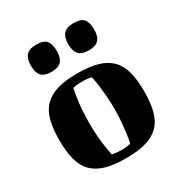

<svg xmlns="http://www.w3.org/2000/svg" viewBox="-162 -788 860 913"><g transform="rotate(-30 268.0 -331.0)"><path d="M199 -223Q199 -184 201.5 -150.5Q204 -117 208 -93Q212 -64 217 -41Q222 -39 230 -38Q243 -35 268 -35Q292 -35 306 -38Q314 -39 319 -41Q324 -64 328 -93Q331 -117 334 -150.5Q337 -184 337 -223Q337 -262 334 -295Q331 -328 328 -353Q324 -381 319 -405Q313 -406 305 -408Q298 -409 288.5 -410Q279 -411 268 -411Q255 -411 246 -410Q237 -409 230 -408Q222 -406 217 -405Q212 -381 208 -353Q204 -328 201.5 -295Q199 -262 199 -223ZM35 -223Q35 -287 47 -331.5Q59 -376 87 -403.5Q115 -431 159 -443.5Q203 -456 268 -456Q332 -456 376.5 -443.5Q421 -431 449 -403.5Q477 -376 489 -331.5Q501 -287 501 -223Q501 -159 489 -114.5Q477 -70 449 -42.5Q421 -15 376.5 -2.5Q332 10 268 10Q203 10 159 -2.5Q115 -15 87 -42.5Q59 -70 47 -114.5Q35 -159 35 -223ZM95 -597Q95 -635 111.5 -653.5Q128 -672 166 -672Q207 -672 222 -653.5Q237 -635 237 -597Q237 -559 220.5 -541Q204 -523 166 -523Q128 -523 111.5 -541Q95 -559 95 -597ZM300 -597Q300 -635 316.5 -653.5Q333 -672 371 -672Q412 -672 427 -653.5Q442 -635 442 -597Q442 -559 425.5 -541Q409 -523 371 -523Q333 -523 316.5 -541Q300 -559 300 -597Z"/></g></svg>

Font: Bigshot One
Style: Regular
Weight: 400
Designer: Gesine Todt
Foundry: Gesine Todt
Version: Version 1.000